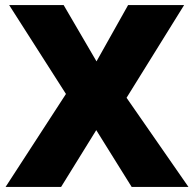

<svg xmlns="http://www.w3.org/2000/svg" viewBox="-20 -734 763 754"><path d="M720 0 477 -350 703 -714H483L359 -493L230 -714H16L239 -365L2 0H220L358 -223L497 0Z"/></svg>

Font: Noto Sans Sinhala Black
Style: Regular
Weight: 900
Designer: Jelle Bosma - Monotype Design Team
Foundry: Monotype Imaging Inc.
Version: Version 2.006